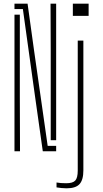

<svg xmlns="http://www.w3.org/2000/svg" viewBox="-20 -820 560 1041"><path d="M212 0 170 -297 104 -771H58.5V-800H129.5L164.5 -547.5L238.5 -29H284.5V0ZM58.5 0V-740.5H87.5V-298L88.5 0ZM255 -60V-544L254 -800H284.5V-60ZM375 -734V-800H460.5V-734ZM341 201Q329.5 201 313.2 199.5Q297 198 286.5 196V169.5Q297 171.5 310.2 172.5Q323.5 173.5 339 173.5Q374.5 173.5 388 159Q401.5 144.5 401.5 105V-600H432V104Q432 155.5 411.2 178.2Q390.5 201 341 201Z"/></svg>

Font: Big Shoulders Stencil Display Thin ExtraLight
Style: Regular
Weight: 250
Version: Version 2.001